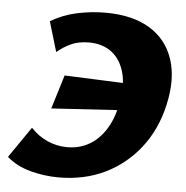

<svg xmlns="http://www.w3.org/2000/svg" viewBox="-51 -724 764 790"><g transform="rotate(5 331.5 -329.0)"><path d="M220 17Q160 17 102.5 1.5Q45 -14 5 -49L93 -177Q123 -145 161.5 -127.5Q200 -110 244 -110Q293 -110 332.5 -132Q372 -154 400 -196.5Q428 -239 441 -300Q458 -380 443 -435Q428 -490 390 -518.5Q352 -547 297 -547Q252 -547 220 -531.5Q188 -516 165 -496L128 -620Q178 -650 236.5 -662.5Q295 -675 353 -675Q465 -675 536.5 -631.5Q608 -588 634.5 -507.5Q661 -427 636 -318Q613 -216 554 -140.5Q495 -65 410 -24Q325 17 220 17ZM165 -263 208 -403 503 -391 469 -282Z"/></g></svg>

Font: Ysabeau Infant Black
Style: Italic
Weight: 900
Italic angle: -12°
Designer: Christian Thalmann (Catharsis Fonts)
Version: Version 2.001;gftools[0.9.30]; featfreeze: ss01,ss02,lnum